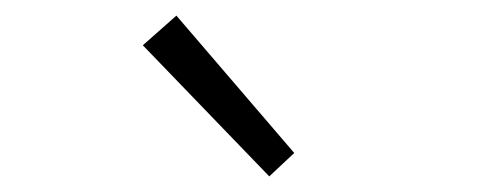

<svg xmlns="http://www.w3.org/2000/svg" viewBox="-20 -861 634 246"><path d="M325 -635 357 -665 206 -841 163 -803Z"/></svg>

Font: Noto Sans T Chinese Light
Style: Regular
Weight: 300
Designer: Ryoko NISHIZUKA (kana & ideographs); Paul D. Hunt (Latin, Greek & Cyrillic); Wenlong ZHANG (bopomofo); Sandoll Communica
Foundry: Adobe Systems Incorporated
Version: Version 1.000;PS 1;hotconv 1.0.78;makeotf.lib2.5.61930